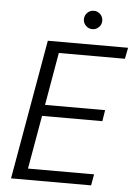

<svg xmlns="http://www.w3.org/2000/svg" viewBox="-58 -913 676 958"><g transform="rotate(5 279.5 -434.5)"><path d="M34 0 157 -700H559L548 -644H217L171 -380H472L463 -324H161L114 -56H445L435 0ZM373 -777Q354 -777 340.5 -790.5Q327 -804 327 -823Q327 -842 340.5 -855.5Q354 -869 373 -869Q392 -869 405.5 -855.5Q419 -842 419 -823Q419 -804 405.5 -790.5Q392 -777 373 -777Z"/></g></svg>

Font: DM Sans 16pt Light
Style: Italic
Weight: 300
Italic angle: -10°
Version: Version 4.004;gftools[0.9.30]